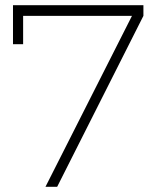

<svg xmlns="http://www.w3.org/2000/svg" viewBox="-20 -719 599 739"><path d="M30 -699H532V-658L200 0H155L488 -658H69V-549H30Z"/></svg>

Font: Gontserrat ExtraLight
Style: Regular
Weight: 275
Designer: Julieta Ulanovsky
Foundry: Julieta Ulanovsky
Version: Version 6.001